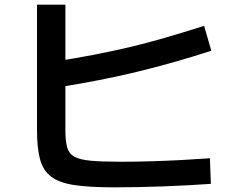

<svg xmlns="http://www.w3.org/2000/svg" viewBox="-20 -777 1040 825"><path d="M471 28Q366 28 301 18.5Q236 9 200.5 -17.5Q165 -44 152 -92.5Q139 -141 139 -219V-757H261V-217Q261 -171 268.5 -144Q276 -117 299 -104Q322 -91 369.5 -86.5Q417 -82 497 -82Q560 -82 628.5 -84Q697 -86 762.5 -89.5Q828 -93 882 -97L886 13Q842 16 789 19Q736 22 679.5 24Q623 26 569.5 27Q516 28 471 28ZM218 -513Q307 -527 385 -542Q463 -557 537 -574.5Q611 -592 688.5 -614.5Q766 -637 857 -666L888 -559Q725 -506 567 -468Q409 -430 236 -403Z"/></svg>

Font: M PLUS 1 Thin SemiBold
Style: Regular
Weight: 600
Version: Version 1.001